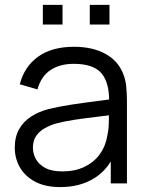

<svg xmlns="http://www.w3.org/2000/svg" viewBox="-20 -745 596 780"><path d="M224.7 15Q163.3 15 122.2 -7.1Q81.2 -29.2 60.6 -65.6Q40 -102 40 -145Q40 -189.2 57.7 -220.3Q75.3 -251.5 106.2 -271.4Q137.2 -291.3 177.3 -302Q218.7 -312 268.3 -319.7Q318 -327.3 365.8 -333.2Q413.7 -339.2 449.7 -344.3L423.3 -328.7Q425 -408.3 392.5 -447Q360 -485.7 279.3 -485.7Q224 -485.7 185.7 -460.7Q147.3 -435.7 132 -381.7L60.3 -402.7Q79.2 -475 135.2 -515Q191.2 -555 280.7 -555Q354.5 -555 406.3 -527.3Q458.2 -499.7 479.7 -447Q489.7 -423.7 492.7 -394.7Q495.7 -365.7 495.7 -335.3V0H430V-135.7L449 -127.3Q421.5 -57.8 363.6 -21.4Q305.7 15 224.7 15ZM233 -48.7Q284.5 -48.7 322.9 -67.1Q361.3 -85.5 384.9 -117.7Q408.5 -149.8 415.3 -190.7Q421.5 -216.7 422.1 -247.8Q422.7 -278.8 422.7 -294.7L450.7 -280Q412.8 -275 369.2 -269.9Q325.5 -264.8 283.2 -258.5Q240.8 -252.2 207 -243Q184 -236.3 162.6 -224.6Q141.2 -212.8 127.4 -193.5Q113.7 -174.2 113.7 -145Q113.7 -121.5 125.4 -99.4Q137.2 -77.3 163.3 -63Q189.5 -48.7 233 -48.7ZM424.7 -645.3H344.7V-725.3H424.7ZM234 -645.3H154V-725.3H234Z"/></svg>

Font: Manrope Variable Light
Style: Regular
Weight: 200
Designer: Mikhail Sharanda
Foundry: Mikhail Sharanda
Version: Version 4.505